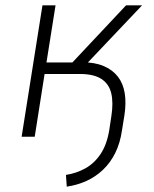

<svg xmlns="http://www.w3.org/2000/svg" viewBox="-20 -512 577 719"><path d="M230 187 227 143Q266 137 299.5 118.5Q333 100 356.5 65Q380 30 389 -24L397 -77Q405 -128 396.5 -163Q388 -198 359.5 -216.5Q331 -235 278 -235H147L110 0H61L139 -492H188L154 -278H251L452 -492H512L292 -260L285 -279Q334 -279 367.5 -265Q401 -251 421 -225.5Q441 -200 447 -163.5Q453 -127 446 -81L437 -25Q430 24 411.5 61Q393 98 365.5 124Q338 150 304 165.5Q270 181 230 187Z"/></svg>

Font: Nunito Sans 7pt SemiCondensed ExtraLight
Style: Italic
Weight: 250
Width: 4
Italic angle: -9°
Designer: Vernon Adams
Foundry: Vernon Adams
Version: Version 3.101;gftools[0.9.27]